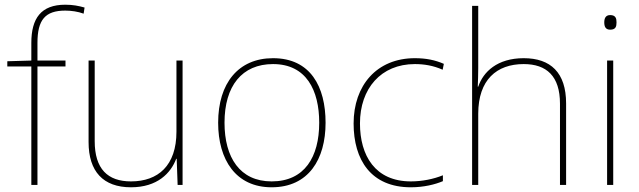

<svg xmlns="http://www.w3.org/2000/svg" viewBox="-20 -785 2714 815"><path d="M258 -503V-528H139V-603C139 -701 172 -740 257 -740C282 -740 311 -736 335 -727L339 -753C314 -760 290 -765 257 -765C154 -765 113 -707 113 -603V-528L11 -525V-503H113V0H139V-503Z M755 -528H729V-226C729 -82 651 -15 536 -15C437 -15 382 -68 382 -186V-528H356V-182C356 -57 418 10 536 10C648 10 705 -50 728 -111H730L734 0H755Z M1362 -264C1362 -417 1298 -538 1139 -538C992 -538 906 -432 906 -264C906 -107 981 10 1133 10C1290 10 1362 -109 1362 -264ZM933 -264C933 -420 1007 -513 1139 -513C1280 -513 1335 -402 1335 -264C1335 -119 1273 -15 1133 -15C998 -15 933 -117 933 -264Z M1724 10C1779 10 1827 -2 1860 -16V-41C1821 -25 1772 -15 1724 -15C1572 -15 1508 -125 1508 -261C1508 -409 1597 -513 1741 -513C1779 -513 1819 -507 1859 -489L1864 -514C1827 -530 1789 -538 1741 -538C1579 -538 1481 -422 1481 -261C1481 -106 1555 10 1724 10Z M2010 -496V-760H1984V0H2010V-302C2010 -446 2088 -513 2203 -513C2300 -513 2357 -462 2357 -345V0H2383V-346C2383 -477 2317 -538 2203 -538C2091 -538 2031 -480 2010 -417H2008C2009 -446 2010 -466 2010 -496Z M2570 -721C2550 -721 2545 -706 2545 -690C2545 -673 2550 -659 2570 -659C2594 -659 2597 -673 2597 -690C2597 -706 2594 -721 2570 -721ZM2583 -528H2557V0H2583Z"/></svg>

Font: Noto Sans Thai Looped Thin
Style: Regular
Weight: 100
Designer: Sasikarn Vongin, Ben Mitchell
Foundry: The Fontpad Ltd
Version: Version 1.001